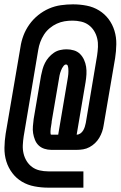

<svg xmlns="http://www.w3.org/2000/svg" viewBox="-28 -782 555 884"><path d="M194 82Q162 82 130.5 76Q99 70 73 54.5Q47 39 28.5 14.5Q10 -10 1 -39.5Q-8 -69 -7.5 -101.5Q-7 -134 -2 -166L66 -564Q70 -592 80 -618.5Q90 -645 107 -669Q124 -693 147.5 -712Q171 -731 197.5 -742.5Q224 -754 252 -758Q280 -762 308 -762Q340 -762 371 -756Q402 -750 428 -734Q454 -718 472 -694Q490 -670 499 -640.5Q508 -611 507.5 -578.5Q507 -546 502 -514L449 -204Q447 -190 442 -175.5Q437 -161 429 -147.5Q421 -134 409.5 -123Q398 -112 384 -104.5Q370 -97 355 -94.5Q340 -92 325 -92H208Q192 -92 176.5 -97Q161 -102 150 -112.5Q139 -123 133 -138Q127 -153 124.5 -168.5Q122 -184 123.5 -201Q125 -218 127 -234L161 -434Q164 -449 168 -463.5Q172 -478 179 -492Q186 -506 196.5 -518Q207 -530 220 -539Q233 -548 248.5 -551.5Q264 -555 278 -555Q296 -555 312.5 -550Q329 -545 340.5 -533.5Q352 -522 359 -506.5Q366 -491 368.5 -474.5Q371 -458 370 -440Q369 -422 366 -404L325 -162Q334 -162 342 -167.5Q350 -173 355 -181.5Q360 -190 362.5 -198.5Q365 -207 367 -216L419 -526Q422 -546 423 -566Q424 -586 419.5 -605Q415 -624 405 -640Q395 -656 380 -667Q365 -678 345.5 -682.5Q326 -687 306 -687Q287 -687 269 -684Q251 -681 233.5 -673Q216 -665 200.5 -652Q185 -639 174.5 -622.5Q164 -606 157.5 -588.5Q151 -571 148 -552L81 -154Q78 -134 77 -114Q76 -94 80.5 -75Q85 -56 95 -40Q105 -24 120 -13Q135 -2 154.5 2.5Q174 7 194 7H356V82ZM208 -162H240L283 -416Q284 -422 285 -428.5Q286 -435 286.5 -441.5Q287 -448 287 -454Q287 -460 286.5 -466.5Q286 -473 284 -479Q282 -485 276 -485Q270 -485 265.5 -479.5Q261 -474 258 -468.5Q255 -463 253 -457.5Q251 -452 249 -446Q247 -440 246 -434Q245 -428 244 -422L210 -223Q210 -219 209.5 -216Q209 -213 208.5 -210Q208 -207 207.5 -203.5Q207 -200 206.5 -197Q206 -194 205.5 -191Q205 -188 205 -184.5Q205 -181 204.5 -178Q204 -175 204.5 -172Q205 -169 205 -165.5Q205 -162 208 -162Z"/></svg>

Font: iosevka_custom_sans_ss08 Heavy
Style: Italic
Weight: 900
Italic angle: -10°
Designer: Belleve Invis
Foundry: Belleve Invis
Version: Version 10.3.0; ttfautohint (v1.8.3)